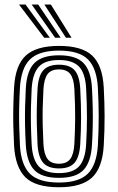

<svg xmlns="http://www.w3.org/2000/svg" viewBox="-20 -810 515 840"><path d="M238.1 9.2Q134.9 9.2 90.8 -34.7Q46.8 -78.5 41.5 -173.6Q39.2 -217.9 38.3 -258.5Q37.4 -299.1 38.2 -340.3Q39.1 -381.4 41.5 -427.1Q47.1 -525.3 93.3 -567.3Q139.4 -609.2 238.1 -609.2Q338.4 -609.2 383.6 -566.6Q428.7 -524 433.9 -426.9Q437.3 -362.6 437.6 -302Q437.8 -241.3 433.9 -173.6Q428.1 -75.3 382.4 -33Q336.7 9.2 238.1 9.2ZM238.1 -11.4Q325.6 -11.4 364.3 -50.2Q403.1 -89 408.2 -175.1Q412 -242.6 411.9 -300.6Q411.7 -358.7 408.2 -425.6Q403.6 -510.5 365.3 -549.6Q327 -588.6 238.1 -588.6Q151.1 -588.6 111.7 -550.6Q72.2 -512.5 67.2 -425.6Q64.5 -375.7 63.8 -334.9Q63.1 -294.2 64.1 -255.9Q65.1 -217.7 67.2 -174.9Q71.8 -89.3 110.5 -50.3Q149.2 -11.4 238.1 -11.4ZM238.1 -31.9Q161.9 -31.9 129.4 -66.8Q97 -101.7 92.8 -177.2Q90.4 -221.2 89.6 -260.7Q88.8 -300.2 89.7 -340Q90.6 -379.7 92.9 -424.1Q97.4 -501.6 131.2 -534.8Q165.1 -568.1 238.1 -568.1Q312.9 -568.1 345.6 -533.9Q378.3 -499.8 382.4 -424.5Q384.9 -377.1 385.7 -337.4Q386.5 -297.7 385.7 -259.2Q385 -220.7 382.4 -176.5Q378.1 -101.6 345.6 -66.7Q313.1 -31.9 238.1 -31.9ZM238.1 -52.6Q298.1 -52.6 325.5 -81.8Q352.9 -111.1 356.9 -179.1Q360.3 -238.9 360.4 -295.9Q360.5 -352.9 356.9 -421.9Q353.3 -490 325.6 -518.7Q297.8 -547.4 238.1 -547.4Q175.7 -547.4 149 -517.1Q122.3 -486.8 118.5 -421.7Q116.4 -382 115.5 -343.5Q114.6 -304.9 115.3 -264.4Q116.1 -223.9 118.5 -178Q122.3 -111.5 149.6 -82Q177 -52.6 238.1 -52.6ZM238.1 -73.1Q190.9 -73.1 169.1 -97.8Q147.3 -122.4 144.2 -179Q142.1 -222.5 141.2 -261.5Q140.3 -300.6 141.1 -339.5Q141.9 -378.5 144.2 -420.8Q147.5 -478.3 169.6 -502.6Q191.8 -526.9 238.1 -526.9Q284.9 -526.9 306.6 -502.4Q328.2 -477.9 331.1 -421.2Q334.8 -351.9 334.7 -295.5Q334.5 -239.1 331.1 -179.8Q327.8 -123 306.4 -98.1Q284.9 -73.1 238.1 -73.1ZM238.1 -93.7Q271.8 -93.7 287.3 -114.3Q302.7 -134.8 305.4 -181.2Q308.4 -237 308.8 -292.1Q309.2 -347.3 305.4 -419.9Q303.1 -465.3 287.7 -485.8Q272.2 -506.3 238.1 -506.3Q202.7 -506.3 187.6 -485Q172.5 -463.7 170 -419.5Q167.7 -375.4 166.8 -337.5Q166 -299.7 166.9 -262Q167.8 -224.3 170 -180.3Q172.5 -135.5 187.9 -114.6Q203.3 -93.7 238.1 -93.7ZM173.3 -645 63 -790.3H91.6L197.9 -645ZM221 -645 118.5 -790.3H147L245.3 -645ZM268.4 -645 174 -790.3H202.5L293 -645Z"/></svg>

Font: Big Shoulders Inline Text SC Thin
Style: Regular
Weight: 100
Designer: Patric King
Foundry: XO Type Co
Version: Version 2.002